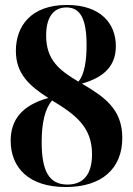

<svg xmlns="http://www.w3.org/2000/svg" viewBox="-20 -744 536 774"><path d="M245 10C390 10 473 -64 473 -188C473 -305 400 -354 310 -407C400 -432 447 -479 447 -558C447 -649 386 -724 250 -724C103 -724 44 -637 44 -539C44 -447 98 -398 175 -349C69 -320 23 -261 23 -177C23 -70 94 10 245 10ZM296 -415C219 -461 166 -502 166 -601C166 -671 193 -714 248 -714C306 -714 329 -664 329 -562C329 -505 322 -445 296 -415ZM252 0C176 0 148 -57 148 -172C148 -250 162 -307 190 -339C286 -281 351 -231 351 -122C351 -41 316 0 252 0Z"/></svg>

Font: Noto Serif Display Condensed ExtraBold
Style: Regular
Weight: 800
Width: 3
Designer: Monotype Design Team
Foundry: Monotype Imaging Inc.
Version: Version 2.009